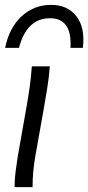

<svg xmlns="http://www.w3.org/2000/svg" viewBox="-20 -770 363 790"><path d="M40 0Q40 -32 44 -63Q48 -94 53 -126L88 -324Q96 -368 102 -411Q108 -454 111 -497H185Q182 -454 174 -405Q166 -356 160 -322L126 -131Q114 -65 114 0ZM270 -573Q277 -695 186 -695Q90 -695 58 -573H1Q18 -656 69 -703Q120 -750 190 -750Q258 -750 294.5 -703Q331 -656 321 -573Z"/></svg>

Font: Livvic
Style: Italic
Weight: 400
Italic angle: -10°
Designer: Jacques Le Bailly, Baron von Fonthausen
Version: Version 1.001; ttfautohint (v1.8.2)